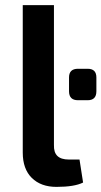

<svg xmlns="http://www.w3.org/2000/svg" viewBox="-20 -720 397 751"><path d="M191 -700V-153Q190 -124 204.5 -110Q219 -96 249 -96H291L305 -6Q271 11 201 11Q140 11 104.5 -24Q69 -59 69 -123V-700ZM323 -328H285Q250 -328 250 -363V-417Q250 -451 285 -451H323Q357 -451 357 -417V-363Q357 -328 323 -328Z"/></svg>

Font: Exo 2.0 Semi Bold
Style: Regular
Weight: 600
Designer: Natanael Gama
Version: Version 1.001;PS 001.001;hotconv 1.0.70;makeotf.lib2.5.58329